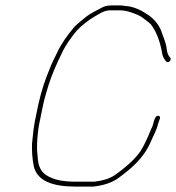

<svg xmlns="http://www.w3.org/2000/svg" viewBox="-20 -694 649 708"><path d="M423.6 -674H391.6C377.3 -674 366.4 -671.8 355.8 -666C337.5 -655.5 319.7 -648.3 302.8 -636C290.7 -627.2 259.5 -602 250.2 -590C228.2 -563.4 206.4 -534 190.2 -499C181.8 -480.8 171.3 -462.5 164 -442C146.3 -400.8 133.1 -359.9 121.8 -311C119.1 -296.3 116.3 -282.7 113.3 -270C104.3 -231.1 101.6 -198.2 98.1 -165C96.9 -137.3 99.5 -106.5 104.2 -83C115.5 -25.9 176.3 -6 257.4 -6H324.4C357.6 -9.6 388.9 -18.6 413.1 -35C462.5 -71 510.3 -109.7 537.2 -174C546.4 -196 557.2 -213 562.5 -236C565.4 -248.5 576.4 -264.2 565.1 -267C553 -270 547.5 -249.3 544.5 -236C543.3 -230.7 540.9 -224.7 537.3 -218C525.3 -187.7 512 -158.6 497.2 -135C481.6 -113.7 463.4 -95.3 443.2 -79L423.5 -63L404.3 -49C383.8 -34.3 355.9 -27.4 327.5 -24H261.5C210.9 -24 177.3 -30.6 149.3 -49C135.7 -59.3 132.2 -64.9 126.4 -77.5C119 -93.5 119.1 -116.2 116.9 -138C115.5 -176.9 119.9 -220.4 131.3 -270C134.3 -282.7 137.1 -296.3 139.8 -311C143.2 -325.7 146.3 -337.7 149.1 -347L158 -377C170.7 -418.9 189.5 -459.6 206.1 -494C221.6 -527.8 241.9 -555.5 263.1 -581C279.2 -598.9 308.8 -621.7 328 -632.5C346.1 -642.6 362.5 -656 387.5 -656H419.5C448.5 -656 470.6 -646.1 490.3 -638L502.7 -631C508.6 -626.3 531.6 -610.2 536.4 -604C559.1 -574.6 571.8 -534.8 578.8 -493C581.1 -482.6 586.3 -475.5 592 -468C599.2 -458.6 613.9 -471.7 608.1 -481C597.9 -491.8 595.4 -503.5 593.5 -522C590.4 -538.8 583.8 -553.6 578.4 -569C569.9 -596.6 554.8 -617.1 533.4 -634C509.8 -650.4 487.6 -665 452.9 -671C442.9 -671 435 -674 423.6 -674Z"/></svg>

Font: HoneyBee
Style: BLnIt
Weight: 100
Foundry: Cannot Into Space Fonts
Version: Version 0.89